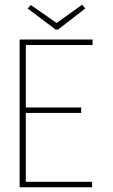

<svg xmlns="http://www.w3.org/2000/svg" viewBox="-20 -791 478 811"><path d="M63 0V-624H371V-601H89V-337H323V-314H89V-23H369V0ZM327 -771 340 -755 225 -666H215L97 -755L110 -770L219 -694Z"/></svg>

Font: Inconsolata SemiCondensed ExtraLight
Style: Regular
Weight: 200
Width: 4
Monospace: yes
Designer: Raph Levien, Cyreal, Brenton Simpson
Foundry: Raph Levien, Cyreal, Google
Version: Version 3.100; ttfautohint (v1.8.4.7-5d5b)